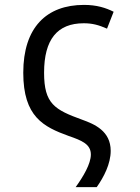

<svg xmlns="http://www.w3.org/2000/svg" viewBox="-20 -567 570 784"><path d="M289 197H375C404 156 432 102 432 49C432 -32 366 -60 316 -78C203 -119 160 -143 160 -270C160 -406 214 -472 322 -472C357 -472 383 -465 417 -450L444 -519C412 -535 375 -547 323 -547C170 -547 75 -455 75 -270C75 -90 158 -49 260 -12C315 7 351 22 351 64C351 102 320 154 289 197Z"/></svg>

Font: Noto Sans Mono Condensed
Style: Regular
Weight: 400
Width: 3
Designer: Monotype Design Team
Foundry: Monotype Imaging Inc.
Version: Version 2.014